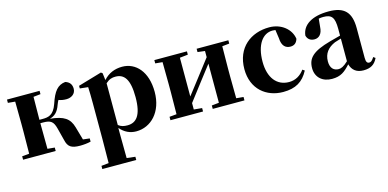

<svg xmlns="http://www.w3.org/2000/svg" viewBox="-75 -994 3402 1684"><g transform="rotate(-15 1625.5 -152.0)"><path d="M426 -73C440 -10 470 11 550 11C582 11 620 7 647 0V-29L587 -36L553 -155C529 -239 479 -274 354 -286C397 -298 429 -322 452 -389C457 -403 463 -415 469 -426C491 -418 511 -414 539 -414C585 -414 624 -441 624 -487C624 -525 606 -551 567 -563C497 -555 460 -510 424 -402C391 -307 343 -301 289 -301H263L265 -509L330 -516V-546H34V-516L99 -510C100 -451 101 -364 101 -308V-238C101 -182 100 -95 99 -37L34 -31V0H330V-31L265 -37C264 -95 263 -185 263 -270H288C357 -270 380 -252 397 -186Z M1059 17C1192 17 1303 -94 1303 -276C1303 -461 1206 -563 1083 -563C1017 -563 958 -540 912 -488L904 -552L891 -562L676 -499V-475L750 -467C752 -419 753 -385 753 -320V7L751 223L684 230V259H992V230L915 221L913 6V-53C954 -5 1003 17 1059 17ZM915 -458C948 -488 974 -494 1004 -494C1083 -494 1129 -438 1129 -275C1129 -108 1076 -54 998 -54C965 -54 940 -59 915 -79Z M1756 -516 1822 -508V-452L1689 -279L1594 -156V-508L1668 -516V-546H1372V-516L1437 -510C1438 -451 1439 -364 1439 -308V-238C1439 -182 1438 -95 1437 -37L1372 -31V0H1668V-31L1594 -38V-96L1721 -262L1822 -393V-38L1756 -31V0H2044V-31L1979 -37L1977 -238V-308L1979 -509L2044 -516V-546H1756Z M2393 17C2506 17 2574 -24 2623 -116L2604 -129C2570 -82 2523 -54 2465 -54C2355 -54 2285 -139 2285 -286C2285 -440 2350 -528 2439 -528C2448 -528 2457 -527 2466 -526L2477 -449C2480 -375 2515 -351 2557 -351C2591 -351 2613 -368 2624 -404C2612 -493 2528 -563 2418 -563C2252 -563 2114 -460 2114 -264C2114 -82 2241 17 2393 17Z M3122 16C3187 16 3225 -7 3251 -62L3233 -75C3214 -45 3203 -37 3188 -37C3169 -37 3159 -50 3159 -88V-357C3159 -502 3100 -563 2958 -563C2803 -563 2716 -503 2707 -410C2716 -376 2741 -358 2777 -358C2815 -358 2849 -384 2852 -453L2859 -524C2874 -527 2887 -528 2901 -528C2977 -528 3001 -497 3001 -393V-332L2904 -306C2741 -261 2690 -210 2690 -119C2690 -35 2750 17 2836 17C2916 17 2954 -14 3005 -70C3020 -17 3057 16 3122 16ZM3001 -99C2960 -60 2935 -51 2914 -51C2869 -51 2839 -80 2839 -140C2839 -213 2878 -259 2943 -287C2957 -292 2978 -298 3001 -305Z"/></g></svg>

Font: Source Han Serif KR Heavy
Style: Regular
Weight: 900
Designer: Ryoko NISHIZUKA 西塚涼子 (kana & ideographs); Frank Grießhammer (Latin, Greek & Cyrillic); Wenlong ZHANG 张文龙 (bopomofo); San
Foundry: Adobe
Version: Version 2.001;hotconv 1.1.0;makeotfexe 2.6.0